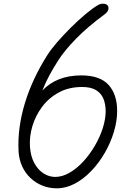

<svg xmlns="http://www.w3.org/2000/svg" viewBox="-20 -1024 693 1044"><path d="M81 -200.5Q77.5 -265 86.5 -331.8Q95.5 -398.5 116 -465.2Q136.5 -532 167.2 -597.2Q198 -662.5 237.5 -724.5Q257.5 -756 291.2 -795Q325 -834 364.5 -873.2Q404 -912.5 442.5 -945Q481 -977.5 510.5 -995Q518.5 -1000 526 -1002Q533.5 -1004 539 -1004Q553 -1004 561.5 -997.8Q570 -991.5 570 -979.5Q570 -972 565.5 -963.5Q561 -955 549.5 -946.5Q456 -878 392.2 -812.2Q328.5 -746.5 296 -694.5Q270.5 -655 249.2 -615.8Q228 -576.5 210.5 -532Q250.5 -573.5 303 -593.8Q355.5 -614 422 -614Q523.5 -614 570.2 -562.5Q617 -511 617 -420.5Q617 -365.5 599.2 -306.8Q581.5 -248 550 -193.2Q518.5 -138.5 477 -95Q435.5 -51.5 387.5 -25.8Q339.5 0 289 0Q246.5 0 209.8 -15Q173 -30 145 -56.8Q117 -83.5 100.2 -120.2Q83.5 -157 81 -200.5ZM143 -225Q147 -172 167.5 -135.5Q188 -99 217.8 -80.5Q247.5 -62 280 -62Q319 -62 358.2 -84.8Q397.5 -107.5 432.8 -145.8Q468 -184 495.5 -231Q523 -278 538.8 -327Q554.5 -376 554.5 -419.5Q554.5 -457 542.5 -486.8Q530.5 -516.5 502.5 -533.8Q474.5 -551 426.5 -551Q355 -551 300.2 -521.5Q245.5 -492 209.2 -443.5Q173 -395 156 -337.8Q139 -280.5 143 -225Z"/></svg>

Font: Edu NSW ACT Hand
Style: Regular
Weight: 400
Designer: Tina and Corey Anderson, Eben Sorkin, Mirko Velimirovic
Foundry: Sorkin Type Co.
Version: Version 2.000